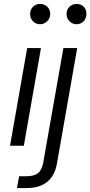

<svg xmlns="http://www.w3.org/2000/svg" viewBox="-20 -740 459 975"><path d="M31 0 118 -496H188L101 0ZM184 -617Q162 -617 147.5 -632Q133 -647 133 -669Q133 -692 148 -706Q163 -720 184 -720Q205 -720 220 -706Q235 -692 235 -669Q235 -647 219.5 -632Q204 -617 184 -617ZM66 215 77 155H114Q153 155 173 139Q193 123 200 83L302 -496H372L270 86Q263 130 243 158.5Q223 187 191 201Q159 215 114 215ZM369 -617Q348 -617 333 -632Q318 -647 318 -669Q318 -692 333 -706Q348 -720 369 -720Q390 -720 404.5 -706.5Q419 -693 419 -669Q419 -647 404.5 -632Q390 -617 369 -617Z"/></svg>

Font: DM Sans 28pt Light
Style: Italic
Weight: 300
Italic angle: -10°
Version: Version 4.004;gftools[0.9.30]